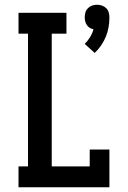

<svg xmlns="http://www.w3.org/2000/svg" viewBox="-20 -789 540 809"><path d="M379 -566 337 -604Q350 -617 359.5 -632.5Q369 -648 374 -666Q366 -667 358.5 -671.5Q351 -676 346 -683.5Q341 -691 339 -699.5Q337 -708 337 -716Q337 -727 340 -737Q343 -747 350.5 -754.5Q358 -762 368 -765.5Q378 -769 389 -769Q400 -769 410 -765.5Q420 -762 427.5 -754.5Q435 -747 438 -737Q441 -727 441 -716Q441 -695 437.5 -674.5Q434 -654 426 -634.5Q418 -615 406 -597.5Q394 -580 379 -566ZM58 0V-88H98V-647H58V-735H260V-647H198V-88H358V-159H441V0Z"/></svg>

Font: Iosevka Curly Slab Semibold
Style: Regular
Weight: 600
Monospace: yes
Designer: Belleve Invis
Foundry: Belleve Invis
Version: Version 22.1.2; ttfautohint (v1.8.4)